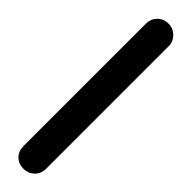

<svg xmlns="http://www.w3.org/2000/svg" viewBox="-187 -465 449 449"><g transform="rotate(45 37.5 -240.0)"><path d="M0 -38H75V-443H0ZM38 -75Q21 -75 10.5 -64Q0 -53 0 -38Q0 -21 10.5 -10.5Q21 0 38 0Q53 0 64 -10.5Q75 -21 75 -38Q75 -53 64 -64Q53 -75 38 -75ZM38 -480Q21 -480 10.5 -469Q0 -458 0 -443Q0 -426 10.5 -415.5Q21 -405 38 -405Q53 -405 64 -415.5Q75 -426 75 -443Q75 -458 64 -469Q53 -480 38 -480Z"/></g></svg>

Font: Wavefont Medium
Style: Regular
Weight: 500
Version: Version 3.004;gftools[0.9.33]